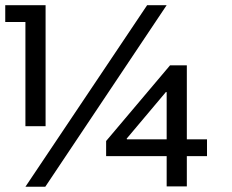

<svg xmlns="http://www.w3.org/2000/svg" viewBox="-20 -712 886 732"><path d="M76.9 -230.8V-628.2H0V-692.3H153.8V-230.8ZM615.4 -692.3 152.6 0H76.9L541 -692.3ZM615.4 -116.7H384.6V-174.4L628.2 -462.8H692.3V-180.8H769.2V-116.7H692.3V-1.3H615.4ZM464.1 -180.8H615.4V-360.3L612.8 -361.5L462.8 -183.3Z"/></svg>

Font: Slabo 13px
Style: Regular
Weight: 400
Designer: John Hudson
Foundry: Tiro Typeworks Ltd.
Version: Version 1.02 Build 005a